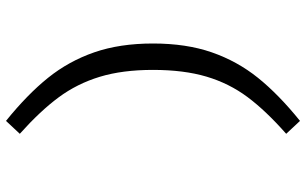

<svg xmlns="http://www.w3.org/2000/svg" viewBox="-210 -670 1020 640"><g transform="rotate(90 300.0 -350.0)"><path d="M426 94 383 140Q295 69 239.5 0Q184 -69 154.5 -154Q125 -239 125 -350Q125 -461 154.5 -546Q184 -631 239.5 -700Q295 -769 383 -840L426 -794Q349 -726 303.5 -665Q258 -604 235.5 -528.5Q213 -453 213 -350Q213 -248 236 -172.5Q259 -97 304.5 -35.5Q350 26 426 94Z"/></g></svg>

Font: Fira Mono
Style: Regular
Weight: 400
Designer: Carrois Corporate & Edenspiekermann AG
Foundry: Carrois Corporate GbR & Edenspiekermann AG
Version: Version 3.206